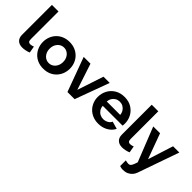

<svg xmlns="http://www.w3.org/2000/svg" viewBox="54 -1635 2769 2769"><g transform="rotate(45 1438.5 -250.5)"><path d="M59.9 -730H193.9V-168.4Q193.9 -131.7 206.1 -119.2Q218.4 -106.7 238.5 -106.7Q255.5 -106.7 272.2 -111Q289 -115.3 301.5 -121.2L320 -18.5Q292.6 -6.4 257 1Q221.3 8.4 191.6 8.4Q129.3 8.4 94.6 -25.4Q59.9 -59.1 59.9 -120.6Z M619.6 10Q555.6 10 504.9 -11.7Q454.2 -33.5 418.6 -71.4Q382.9 -109.4 364.1 -158.3Q345.3 -207.2 345.3 -261.4Q345.3 -316.1 364.1 -365.2Q382.9 -414.4 418.6 -452.1Q454.2 -489.8 505.2 -511.5Q556.2 -533.3 619.9 -533.3Q684 -533.3 734.5 -511.5Q785 -489.8 820.9 -452.1Q856.9 -414.4 875.7 -365.2Q894.4 -316.1 894.4 -261.4Q894.4 -207.2 875.7 -158.3Q856.9 -109.4 821.2 -71.4Q785.5 -33.5 734.8 -11.7Q684 10 619.6 10ZM482.7 -260.9Q482.7 -215.4 501 -179.7Q519.3 -144.1 550.2 -124Q581.1 -103.9 619.6 -103.9Q658.1 -103.9 689.3 -124.2Q720.5 -144.6 738.8 -180.5Q757.1 -216.5 757.1 -261.9Q757.1 -307.3 738.8 -343Q720.5 -378.6 689.2 -399Q658 -419.4 619.6 -419.4Q581.1 -419.4 550.1 -398.7Q519.1 -378 500.9 -342.4Q482.7 -306.8 482.7 -260.9Z M1106.6 0 914.2 -523.8H1052.7L1185.1 -122.3L1318 -523.8H1445L1252.7 0Z M1741.3 10Q1677.7 10 1626.8 -11.5Q1575.8 -33 1539.8 -70.3Q1503.9 -107.5 1484.6 -156.1Q1465.3 -204.6 1465.3 -258.7Q1465.3 -333.6 1498.9 -395.8Q1532.4 -457.9 1594.5 -495.6Q1656.6 -533.3 1741.8 -533.3Q1827.6 -533.3 1888.5 -495.5Q1949.5 -457.8 1982.3 -396.6Q2015 -335.5 2015 -264.1Q2015 -251.8 2014 -239.6Q2013.1 -227.4 2011.6 -219.3H1607.5Q1610.6 -178.6 1630.1 -149.1Q1649.7 -119.5 1680.3 -103.5Q1711 -87.6 1745.6 -87.6Q1785.9 -87.6 1821.7 -107.1Q1857.4 -126.5 1870.3 -159.2L1984.6 -127Q1965.8 -87.2 1930.5 -56.3Q1895.2 -25.4 1847.2 -7.7Q1799.2 10 1741.3 10ZM1604 -304.2H1878Q1874.4 -343.9 1855.5 -373.4Q1836.6 -403 1806.8 -419.5Q1777.1 -436.1 1740.5 -436.1Q1704.4 -436.1 1674.6 -419.5Q1644.9 -403 1626.2 -373.4Q1607.6 -343.9 1604 -304.2Z M2095.9 -730H2229.9V-168.4Q2229.9 -131.7 2242.1 -119.2Q2254.4 -106.7 2274.5 -106.7Q2291.5 -106.7 2308.2 -111Q2325 -115.3 2337.5 -121.2L2356 -18.5Q2328.6 -6.4 2293 1Q2257.3 8.4 2227.6 8.4Q2165.3 8.4 2130.6 -25.4Q2095.9 -59.1 2095.9 -120.6Z M2399 101.9Q2416.5 106 2432.4 108.9Q2448.4 111.7 2459.4 111.7Q2477.7 111.7 2490.6 102.3Q2503.5 92.9 2515.1 68.4Q2526.6 43.9 2540.2 0L2332.7 -523.8H2471.7L2613.4 -136.8L2737.2 -523.8H2864.8L2645.1 103.6Q2633.4 139.3 2608.4 167.9Q2583.5 196.5 2547.5 212.8Q2511.5 229.1 2466.3 229.1Q2450 229.1 2433.8 226.5Q2417.5 223.9 2399 217.7Z"/></g></svg>

Font: Raleway Thin
Style: Regular
Weight: 100
Designer: Matt McInerney, Pablo Impallari, Rodrigo Fuenzalida
Foundry: Matt McInerney, Pablo Impallari, Rodrigo Fuenzalida
Version: Version 4.026